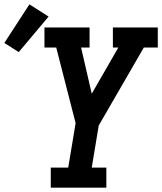

<svg xmlns="http://www.w3.org/2000/svg" viewBox="-108 -861 744 881"><path d="M125 0V-92H205L239 -296L150 -643H96V-735H303V-643H264L313 -431L435 -643H410V-735H616V-643H552L345 -285L313 -92H380V0ZM-22 -622 -88 -664 27 -841 115 -785Z"/></svg>

Font: Iosevka Slab Semibold Extended
Style: Italic
Weight: 600
Width: 7
Italic angle: -9°
Monospace: yes
Designer: Belleve Invis
Foundry: Belleve Invis
Version: Version 11.1.0; ttfautohint (v1.8.3)